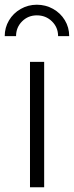

<svg xmlns="http://www.w3.org/2000/svg" viewBox="-61 -793 313 813"><path d="M66 -531H126V0H66ZM95 -773Q132 -773 163.5 -755.5Q195 -738 213.5 -707.5Q232 -677 232 -640H185Q185 -677 159 -702.5Q133 -728 95 -728Q58 -728 32.5 -702.5Q7 -677 7 -640H-41Q-41 -676 -23 -706.5Q-5 -737 26.5 -755Q58 -773 95 -773Z"/></svg>

Font: Evergrow Sans
Style: Light
Weight: 300
Foundry: 10Web
Version: Version 1.000